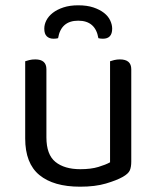

<svg xmlns="http://www.w3.org/2000/svg" viewBox="-20 -691 590 724"><path d="M75 -460Q80 -462 90.5 -464.5Q101 -467 113 -467Q155 -467 155 -430V-173Q155 -108 189 -80.5Q223 -53 283 -53Q323 -53 351 -61.5Q379 -70 395 -79V-460Q400 -462 410.5 -464.5Q421 -467 432 -467Q475 -467 475 -430V-82Q475 -61 469.5 -48.5Q464 -36 443 -24Q420 -11 379.5 1Q339 13 282 13Q182 13 128.5 -31Q75 -75 75 -169ZM275 -613Q210 -613 199 -547Q195 -546 191 -545.5Q187 -545 182 -545Q166 -545 156.5 -554Q147 -563 147 -583Q147 -599 155 -614.5Q163 -630 179 -642.5Q195 -655 219 -663Q243 -671 275 -671Q308 -671 332 -663Q356 -655 372 -642.5Q388 -630 395.5 -614Q403 -598 403 -583Q403 -545 368 -545Q359 -545 351 -547Q340 -613 275 -613Z"/></svg>

Font: Baloo 2
Style: Regular
Weight: 400
Designer: Sarang Kulkarni and Ek Type
Foundry: Ek Type
Version: Version 1.640;hotconv 1.0.111;makeotfexe 2.5.65597; ttfautoh